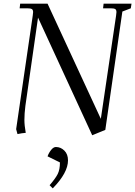

<svg xmlns="http://www.w3.org/2000/svg" viewBox="-20 -722 736 1045"><path d="M67.9 -19 158.2 -637.2Q160.2 -650.9 160.2 -655.8Q160.2 -668.5 153.3 -672.6Q146.5 -676.8 127.9 -676.8H86.9L89.8 -702.1H238.8L528.8 -75.2L611.8 -637.2Q613.8 -650.9 613.8 -655.8Q613.8 -668.5 607.2 -672.6Q600.6 -676.8 582 -676.8H541L543.9 -702.1H695.8L691.9 -676.8L646 -659.2L553.2 -15.1L481.9 14.2L187 -626L118.2 -146Q112.8 -103.5 112.8 -68.8Q112.8 -40 120.1 1Q100.1 2.4 75.2 7.8ZM238.8 128.9Q245.6 109.9 258.3 94Q271 78.1 284.2 78.1Q310.5 78.1 330.3 97.7Q350.1 117.2 350.1 150.9Q350.1 218.3 267.1 303.2L250 286.1Q282.2 249 294.2 224.9Q306.2 200.7 306.2 162.1Z"/></svg>

Font: Dihjauti S
Style: Italic
Weight: 400
Italic angle: -9°
Designer: T. Christopher White
Version: Version 3.0.0